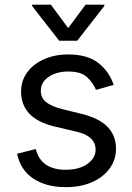

<svg xmlns="http://www.w3.org/2000/svg" viewBox="-20 -784 563 816"><path d="M463.1 -423.3 387.8 -402Q376.8 -430.4 350.9 -455.3Q324.9 -480.1 269.9 -480.1Q219.8 -480.1 186.6 -457.2Q153.4 -434.3 153.4 -399.1Q153.4 -367.9 176.1 -349.8Q198.9 -331.7 247.2 -319.6L328.1 -299.7Q473 -264.2 473 -152Q473 -105.1 446.2 -68.2Q419.4 -31.2 371.4 -9.9Q323.5 11.4 259.9 11.4Q176.5 11.4 121.8 -24.9Q67.1 -61.1 52.6 -130.7L132.1 -150.6Q154.5 -62.5 258.5 -62.5Q317.1 -62.5 351.7 -87.5Q386.4 -112.6 386.4 -147.7Q386.4 -205.6 305.4 -224.4L214.5 -245.7Q139.6 -263.5 104.6 -301Q69.6 -338.4 69.6 -394.9Q69.6 -441.1 95.7 -476.6Q121.8 -512.1 167.1 -532.3Q212.4 -552.6 269.9 -552.6Q350.9 -552.6 397.2 -517Q443.5 -481.5 463.1 -423.3ZM196 -764.2 269.9 -664.8 343.8 -764.2H423.3V-758.5L308.2 -610.8H231.5L116.5 -758.5V-764.2Z"/></svg>

Font: Inter Alia
Style: Regular
Weight: 400
Designer: Rasmus Andersson (Latin, Greek, Cyrillic etc.) and Evan from Shavian.info (Shavian, old style figures)
Foundry: Shavian.info
Version: Version 0.001;git-37ab20767